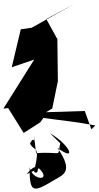

<svg xmlns="http://www.w3.org/2000/svg" viewBox="-27 -790 580 1128"><path d="M230 -122 280 -153 313 -313 310 -560 245 -678 415 -770 159 -627 95 -618 42 -395 174 -440 -7 -152 21 -155 112 -9 209 -71 228 -97 434 -70 533 -53 510 -30 471 -138 188 -129ZM202 199C281 275 162 274 147 192C146 344 166 343 286 271C345 236 409 221 310 78C427 166 386 62 267 -7L327 52C308 141 346 98 185 110L173 8C177 122 187 -20 149 53C175 106 212 54 173 219C206 251 211 131 129 234Z"/></svg>

Font: Asimov Silicon
Style: Regular
Weight: 400
Designer: Google
Version: Version 2.000980; 2014